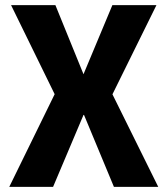

<svg xmlns="http://www.w3.org/2000/svg" viewBox="-20 -725 649 745"><path d="M16 0 207 -390 208 -327 23 -705H195L304 -437L416 -705H587L401 -328V-390L594 0H422L306 -279H304L186 0Z"/></svg>

Font: Nunito Sans 7pt Condensed ExtraBold
Style: Regular
Weight: 800
Width: 3
Designer: Vernon Adams
Foundry: Vernon Adams
Version: Version 3.101;gftools[0.9.27]